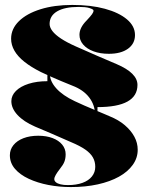

<svg xmlns="http://www.w3.org/2000/svg" viewBox="-20 -743 598 778"><path d="M267 15Q220 15 176 6.5Q132 -2 96.5 -18.5Q61 -35 40.5 -59Q20 -83 20 -114Q20 -137 34.5 -155Q49 -173 75 -183Q101 -193 135 -193Q168 -193 193 -183.5Q218 -174 232 -157Q246 -140 246 -118Q246 -101 241 -88Q236 -75 223 -59Q212 -45 206 -34.5Q200 -24 200 -17Q200 -10 206.5 -4.5Q213 1 225.5 4Q238 7 255 7Q289 7 314 -2Q339 -11 352.5 -28Q366 -45 366 -67Q366 -88 356.5 -105Q347 -122 325.5 -137Q304 -152 268 -167Q222 -187 184.5 -203.5Q147 -220 122 -230Q76 -250 51 -277Q26 -304 26 -333Q26 -356 44.5 -374.5Q63 -393 96 -403.5Q129 -414 172 -414V-444H182Q182 -414 208 -385Q234 -356 283 -333Q300 -325 321.5 -315.5Q343 -306 365 -297Q387 -288 403 -281Q419 -274 424 -272Q461 -257 486 -235.5Q511 -214 524.5 -189Q538 -164 538 -136Q538 -103 518 -75Q498 -47 462 -27Q426 -7 376.5 4Q327 15 267 15ZM365 -279Q365 -317 341.5 -348Q318 -379 273 -396Q249 -406 229 -414Q209 -422 189.5 -431Q170 -440 146 -451Q106 -471 79 -492.5Q52 -514 38.5 -537.5Q25 -561 25 -586Q25 -626 56.5 -657Q88 -688 144 -705.5Q200 -723 273 -723Q348 -723 405 -707.5Q462 -692 494.5 -664.5Q527 -637 527 -601Q527 -566 498.5 -545.5Q470 -525 421 -525Q386 -525 359 -535Q332 -545 317 -562.5Q302 -580 302 -602Q302 -631 331 -660Q347 -677 353 -685.5Q359 -694 359 -700Q359 -703 354.5 -705.5Q350 -708 342 -710.5Q334 -713 323 -714Q312 -715 299 -715Q242 -715 211.5 -697Q181 -679 181 -646Q181 -632 192.5 -617Q204 -602 227.5 -586.5Q251 -571 287 -555Q332 -535 373.5 -517Q415 -499 453 -483Q495 -465 516 -444Q537 -423 537 -399Q537 -354 496.5 -331.5Q456 -309 375 -309V-279Z"/></svg>

Font: Kalnia Thin
Style: Bold
Weight: 700
Version: Version 1.105